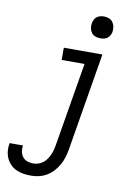

<svg xmlns="http://www.w3.org/2000/svg" viewBox="-150 -806 752 1083"><g transform="rotate(10 226.0 -265.0)"><path d="M105 213Q83 213 61 209.5Q39 206 20 197Q1 188 -13.5 173Q-28 158 -36.5 139Q-45 120 -47 98Q-49 76 -45 54Q-45 54 -45 53.5Q-45 53 -45 53H32Q32 53 32 53Q32 53 32 53Q29 70 32 87.5Q35 105 45 118Q55 131 71 137Q87 143 105 143Q120 143 134.5 138.5Q149 134 161.5 124.5Q174 115 183 102Q192 89 198 75Q204 61 208 46.5Q212 32 214 18L294 -460H163V-530H384L291 29Q287 52 280.5 74.5Q274 97 262 118.5Q250 140 233.5 158.5Q217 177 196 189.5Q175 202 151.5 207.5Q128 213 105 213ZM356 -618Q341 -618 327.5 -623Q314 -628 305.5 -639.5Q297 -651 294.5 -665.5Q292 -680 295 -695Q297 -705 302 -715Q307 -725 316 -731.5Q325 -738 335.5 -740.5Q346 -743 356 -743Q371 -743 385 -737.5Q399 -732 407 -720.5Q415 -709 417.5 -694.5Q420 -680 418 -665Q416 -655 410.5 -645Q405 -635 396 -628.5Q387 -622 376.5 -620Q366 -618 356 -618Z"/></g></svg>

Font: Iosevka Slab Oblique
Style: Regular
Weight: 400
Italic angle: -9°
Monospace: yes
Designer: Belleve Invis
Foundry: Belleve Invis
Version: Version 11.1.1; ttfautohint (v1.8.3)